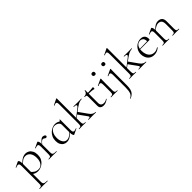

<svg xmlns="http://www.w3.org/2000/svg" viewBox="215 -2056 3669 3669"><g transform="rotate(-45 2050.0 -221.5)"><path d="M33 275Q30 275 30 269Q30 263 33 263Q74 263 86 250Q98 237 98 194V-278Q98 -314 90 -330.5Q82 -347 61 -347Q51 -347 37 -343.5Q23 -340 6 -332Q2 -331 -0.5 -336Q-3 -341 1 -343L104 -392Q108 -394 112 -394Q126 -394 135.5 -371.5Q145 -349 145 -305V194Q145 222 152.5 237Q160 252 182.5 257.5Q205 263 248 263Q250 263 250 269Q250 275 248 275Q222 275 190 274Q158 273 123 273Q98 273 74 274Q50 275 33 275ZM256 13Q218 13 188.5 3Q159 -7 124 -35L133 -88Q162 -53 197 -30Q232 -7 289 -7Q342 -7 378.5 -54Q415 -101 415 -184Q415 -273 376.5 -319.5Q338 -366 282 -366Q236 -366 201 -340Q166 -314 133 -278L125 -285Q176 -344 223 -371.5Q270 -399 318 -399Q359 -399 393.5 -377.5Q428 -356 449 -315Q470 -274 470 -215Q470 -155 449 -112Q428 -69 394.5 -41.5Q361 -14 324.5 -0.5Q288 13 256 13Z M649 -271 645 -281Q682 -327 705.5 -351.5Q729 -376 746 -385.5Q763 -395 779 -395Q800 -395 820 -384Q840 -373 840 -357Q840 -347 832.5 -339Q825 -331 811 -331Q799 -331 790.5 -338Q782 -345 772 -351.5Q762 -358 745 -358Q736 -358 725.5 -352.5Q715 -347 697.5 -328.5Q680 -310 649 -271ZM556 0Q553 0 553 -6Q553 -12 556 -12Q597 -12 609 -25Q621 -38 621 -81V-281Q621 -315 613 -330.5Q605 -346 585 -346Q575 -346 561 -342Q547 -338 529 -331Q525 -330 522.5 -335Q520 -340 524 -342L635 -394Q637 -395 640 -395Q647 -395 657.5 -374.5Q668 -354 668 -315V-81Q668 -52 675 -37Q682 -22 703.5 -17Q725 -12 768 -12Q771 -12 771 -6Q771 0 768 0Q744 0 712 -1Q680 -2 645 -2Q620 -2 596.5 -1Q573 0 556 0Z M1038 9Q1000 9 967 -10Q934 -29 914.5 -66.5Q895 -104 895 -160Q895 -217 915.5 -261.5Q936 -306 969.5 -336.5Q1003 -367 1041.5 -383Q1080 -399 1115 -399Q1150 -399 1182 -385.5Q1214 -372 1232 -349L1200 -295Q1200 -321 1183.5 -340Q1167 -359 1141.5 -369.5Q1116 -380 1090 -380Q1049 -380 1018 -355.5Q987 -331 969.5 -288Q952 -245 952 -188Q952 -114 983 -66.5Q1014 -19 1067 -19Q1097 -19 1124 -33.5Q1151 -48 1174 -69.5Q1197 -91 1216 -113L1224 -106Q1202 -80 1174.5 -53.5Q1147 -27 1113 -9Q1079 9 1038 9ZM1228 8Q1221 8 1210.5 -16Q1200 -40 1200 -80V-361Q1214 -368 1222 -374Q1230 -380 1237 -394Q1238 -396 1242 -395Q1246 -394 1246 -392V-106Q1246 -72 1254.5 -56.5Q1263 -41 1283 -41Q1294 -41 1307 -45Q1320 -49 1339 -56Q1344 -58 1346 -53Q1348 -48 1343 -46L1232 7Q1230 8 1228 8Z M1375 0Q1372 0 1372 -6Q1372 -12 1375 -12Q1416 -12 1428 -25Q1440 -38 1440 -81V-600Q1440 -636 1433 -652.5Q1426 -669 1408 -669Q1392 -669 1360 -654Q1356 -652 1353.5 -658Q1351 -664 1355 -665L1475 -724Q1478 -725 1480 -725Q1482 -725 1484.5 -723Q1487 -721 1487 -718V-81Q1487 -38 1499 -25Q1511 -12 1553 -12Q1555 -12 1555 -6Q1555 0 1553 0Q1535 0 1512.5 -1Q1490 -2 1464 -2Q1439 -2 1415.5 -1Q1392 0 1375 0ZM1626 0Q1624 0 1624 -6Q1624 -12 1626 -12Q1664 -12 1675 -21Q1686 -30 1670 -53L1542 -230L1583 -260L1711 -81Q1738 -42 1768 -27Q1798 -12 1828 -12Q1830 -12 1830 -6Q1830 0 1828 0Q1810 0 1787.5 -1Q1765 -2 1739 -2Q1702 -2 1675.5 -1Q1649 0 1626 0ZM1474 -172 1470 -182 1632 -308Q1673 -340 1664.5 -357Q1656 -374 1603 -374Q1600 -374 1600 -380Q1600 -386 1603 -386Q1627 -386 1651 -385Q1675 -384 1715 -384Q1752 -384 1774 -385Q1796 -386 1816 -386Q1818 -386 1818 -380Q1818 -374 1816 -374Q1793 -374 1766.5 -367Q1740 -360 1711 -344.5Q1682 -329 1650 -305Z M2028 12Q2004 12 1982.5 4.5Q1961 -3 1948 -20.5Q1935 -38 1935 -68V-306Q1935 -331 1932 -342.5Q1929 -354 1918 -357.5Q1907 -361 1883 -361Q1880 -361 1880 -367Q1880 -373 1883 -373Q1921 -373 1944.5 -394Q1968 -415 1968 -447Q1968 -450 1975.5 -450Q1983 -450 1983 -447V-102Q1983 -60 2003.5 -39.5Q2024 -19 2064 -19Q2091 -19 2111.5 -27.5Q2132 -36 2145 -46Q2149 -48 2152 -43.5Q2155 -39 2151 -36Q2114 -10 2086 1Q2058 12 2028 12ZM2121 -338Q2082 -348 2046.5 -350.5Q2011 -353 1971 -353V-374Q2010 -374 2046.5 -377Q2083 -380 2124 -384Q2127 -384 2129 -377.5Q2131 -371 2131 -361Q2131 -354 2128 -345.5Q2125 -337 2121 -338Z M2235 0Q2233 0 2233 -6Q2233 -12 2235 -12Q2276 -12 2288.5 -25Q2301 -38 2301 -81V-270Q2301 -306 2294 -322.5Q2287 -339 2268 -339Q2259 -339 2247.5 -335.5Q2236 -332 2220 -324Q2216 -323 2213.5 -328.5Q2211 -334 2215 -336L2339 -394Q2342 -395 2343 -395Q2345 -395 2347.5 -393Q2350 -391 2350 -388Q2350 -381 2349 -349.5Q2348 -318 2348 -271V-81Q2348 -38 2359.5 -25Q2371 -12 2413 -12Q2416 -12 2416 -6Q2416 0 2413 0Q2396 0 2373 -1Q2350 -2 2324 -2Q2299 -2 2276 -1Q2253 0 2235 0ZM2316 -516Q2297 -516 2286.5 -526Q2276 -536 2276 -554Q2276 -572 2286.5 -582Q2297 -592 2316 -592Q2334 -592 2344 -582Q2354 -572 2354 -554Q2354 -516 2316 -516Z M2614 -388Q2614 -381 2613 -349.5Q2612 -318 2612 -271V48Q2612 114 2600 158.5Q2588 203 2559.5 232Q2531 261 2481 282Q2479 283 2476.5 277.5Q2474 272 2476 271Q2526 250 2545.5 203Q2565 156 2565 71V-270Q2565 -306 2558 -322.5Q2551 -339 2533 -339Q2524 -339 2512.5 -335.5Q2501 -332 2485 -324Q2481 -323 2478.5 -328.5Q2476 -334 2480 -336L2604 -394Q2606 -395 2607 -395Q2610 -395 2612 -393Q2614 -391 2614 -388ZM2580 -516Q2561 -516 2550.5 -526Q2540 -536 2540 -554Q2540 -572 2550.5 -582Q2561 -592 2580 -592Q2598 -592 2608 -582Q2618 -572 2618 -554Q2618 -516 2580 -516Z M2735 0Q2732 0 2732 -6Q2732 -12 2735 -12Q2776 -12 2788 -25Q2800 -38 2800 -81V-600Q2800 -636 2793 -652.5Q2786 -669 2768 -669Q2752 -669 2720 -654Q2716 -652 2713.5 -658Q2711 -664 2715 -665L2835 -724Q2838 -725 2840 -725Q2842 -725 2844.5 -723Q2847 -721 2847 -718V-81Q2847 -38 2859 -25Q2871 -12 2913 -12Q2915 -12 2915 -6Q2915 0 2913 0Q2895 0 2872.5 -1Q2850 -2 2824 -2Q2799 -2 2775.5 -1Q2752 0 2735 0ZM2986 0Q2984 0 2984 -6Q2984 -12 2986 -12Q3024 -12 3035 -21Q3046 -30 3030 -53L2902 -230L2943 -260L3071 -81Q3098 -42 3128 -27Q3158 -12 3188 -12Q3190 -12 3190 -6Q3190 0 3188 0Q3170 0 3147.5 -1Q3125 -2 3099 -2Q3062 -2 3035.5 -1Q3009 0 2986 0ZM2834 -172 2830 -182 2992 -308Q3033 -340 3024.5 -357Q3016 -374 2963 -374Q2960 -374 2960 -380Q2960 -386 2963 -386Q2987 -386 3011 -385Q3035 -384 3075 -384Q3112 -384 3134 -385Q3156 -386 3176 -386Q3178 -386 3178 -380Q3178 -374 3176 -374Q3153 -374 3126.5 -367Q3100 -360 3071 -344.5Q3042 -329 3010 -305Z M3396 12Q3337 12 3297.5 -15.5Q3258 -43 3238 -87Q3218 -131 3218 -180Q3218 -241 3246 -289.5Q3274 -338 3321.5 -366.5Q3369 -395 3425 -395Q3482 -395 3510 -364Q3538 -333 3538 -281Q3538 -268 3535.5 -262Q3533 -256 3526 -256H3479Q3484 -318 3459.5 -346.5Q3435 -375 3393 -375Q3337 -375 3306 -332.5Q3275 -290 3275 -216Q3275 -160 3293 -115.5Q3311 -71 3346 -45.5Q3381 -20 3431 -20Q3466 -20 3488.5 -30.5Q3511 -41 3532 -54Q3534 -56 3537.5 -51.5Q3541 -47 3539 -44Q3504 -14 3468.5 -1Q3433 12 3396 12ZM3262 -255 3261 -267 3489 -271V-256Z M3901 0Q3898 0 3898 -6Q3898 -12 3901 -12Q3942 -12 3954 -25Q3966 -38 3966 -81V-248Q3966 -309 3943 -337Q3920 -365 3871 -365Q3833 -365 3793.5 -340Q3754 -315 3725 -271L3721 -283Q3768 -345 3811 -372Q3854 -399 3898 -399Q3953 -399 3983 -369.5Q4013 -340 4013 -278V-81Q4013 -38 4024.5 -25Q4036 -12 4078 -12Q4081 -12 4081 -6Q4081 0 4078 0Q4061 0 4038 -1Q4015 -2 3990 -2Q3965 -2 3941.5 -1Q3918 0 3901 0ZM3632 0Q3629 0 3629 -6Q3629 -12 3632 -12Q3673 -12 3685 -25Q3697 -38 3697 -81V-281Q3697 -315 3689 -330.5Q3681 -346 3661 -346Q3651 -346 3637 -342Q3623 -338 3605 -331Q3601 -330 3598.5 -335Q3596 -340 3600 -342L3711 -394Q3713 -395 3716 -395Q3723 -395 3733.5 -374.5Q3744 -354 3744 -315V-81Q3744 -38 3755.5 -25Q3767 -12 3809 -12Q3812 -12 3812 -6Q3812 0 3809 0Q3792 0 3769 -1Q3746 -2 3721 -2Q3696 -2 3672.5 -1Q3649 0 3632 0Z"/></g></svg>

Font: Cormorant Infant Light
Style: Regular
Weight: 300
Designer: Christian Thalmann (Catharsis Fonts)
Foundry: Catharsis Fonts
Version: Version 4.001